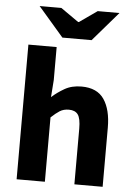

<svg xmlns="http://www.w3.org/2000/svg" viewBox="-60 -950 691 995"><g transform="rotate(5 285.5 -452.5)"><path d="M64.7 0V-700.6H211.7V-529.4L205.1 -439.6Q233.4 -465.4 270.5 -486.7Q307.6 -508.1 358.3 -508.1Q439.7 -508.1 475.9 -454.6Q512.2 -401 512.2 -308V0H365.2V-289.2Q365.2 -342.8 350.5 -362.9Q335.9 -382.9 303.5 -382.9Q275.8 -382.9 256.1 -370.4Q236.4 -358 211.7 -334.7V0ZM237 -752.1 105.3 -904.7H218.4L311 -839.8H315L407.5 -904.7H520.6L388.9 -752.1Z"/></g></svg>

Font: SourceSans3VF
Style: Regular
Weight: 200
Designer: Paul D. Hunt
Foundry: Adobe
Version: Version 3.052;hotconv 1.1.0;makeotfexe 2.6.0